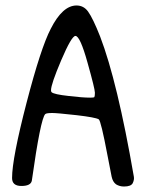

<svg xmlns="http://www.w3.org/2000/svg" viewBox="-20 -679 528 700"><path d="M165 -574Q129 -505 77 -305Q24 -101 24 -30Q24 -1 58 -1Q92 -1 96 -20Q128 -247 145 -263Q149 -267 171 -267Q188 -267 260 -259Q328 -251 340 -244Q348 -239 372 -112L387 -35Q391 -16 403 -7Q416 1 432 1Q458 1 464 -11.5Q470 -24 468 -35Q408 -382 345 -546Q319 -612 301 -637Q285 -659 259 -659Q208 -659 165 -574ZM299 -451Q326 -355 326 -341Q326 -329 324 -325Q322 -323 309 -323Q281 -323 231 -329Q176 -335 168 -343Q166 -345 166 -350Q166 -372 203 -459Q241 -548 255 -548Q272 -548 299 -451Z"/></svg>

Font: Patrick Hand SC
Style: Regular
Weight: 400
Designer: Patrick Wagesreiter
Foundry: Patrick Wagesreiter
Version: Version 2.001; ttfautohint (v1.8.2)